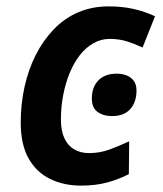

<svg xmlns="http://www.w3.org/2000/svg" viewBox="-20 -572 512 602"><path d="M234 10Q180 10 137 -11Q94 -32 69.5 -75.5Q45 -119 45 -188Q45 -246 57 -300Q69 -354 92 -399.5Q115 -445 148.5 -480Q182 -515 225.5 -533.5Q269 -552 321 -552Q363 -552 398.5 -544Q434 -536 466 -521L427 -423Q404 -434 379 -442Q354 -450 324 -450Q296 -450 272 -436Q248 -422 229.5 -398Q211 -374 198 -342Q185 -310 178 -273Q171 -236 171 -196Q171 -163 181.5 -139.5Q192 -116 212 -104Q232 -92 259 -92Q293 -92 323 -103Q353 -114 385 -129L384 -26Q353 -10 316.5 0Q280 10 234 10ZM331 -208Q304 -208 286 -221Q268 -234 268 -263Q268 -299 288.5 -320Q309 -341 346 -341Q363 -341 377 -335.5Q391 -330 399.5 -318.5Q408 -307 408 -288Q408 -252 388.5 -230Q369 -208 331 -208Z"/></svg>

Font: Noto Sans Display SemiBold
Style: Italic
Weight: 600
Italic angle: -12°
Designer: Monotype Design Team
Foundry: Monotype Imaging Inc.
Version: Version 2.003